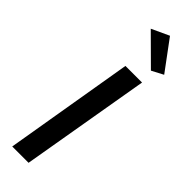

<svg xmlns="http://www.w3.org/2000/svg" viewBox="-322 -976 981 981"><g transform="rotate(45 169.0 -485.0)"><path d="M166 -700 48 0H166L286 -700ZM123 -926 275 -775 338 -808 218 -970Z"/></g></svg>

Font: Jost* 500 Medium Italic
Style: Italic
Weight: 500
Italic angle: -10°
Version: Version 3.200; ttfautohint (v0.97) -l 8 -r 50 -G 200 -x 14 -